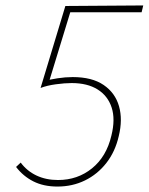

<svg xmlns="http://www.w3.org/2000/svg" viewBox="-20 -679 546 705"><path d="M129 -356 220 -657 506 -659 500 -634H223L242 -647L157 -369ZM56 -82Q79 -51 114 -34.5Q149 -18 193 -18Q265 -18 318 -61Q371 -104 389 -181Q404 -241 390 -284Q376 -327 338.5 -350.5Q301 -374 243 -374Q218 -374 185 -369.5Q152 -365 129 -356L142 -381Q162 -387 191 -391.5Q220 -396 247 -396Q318 -396 360.5 -367Q403 -338 417 -289Q431 -240 416 -179Q403 -122 370.5 -80.5Q338 -39 292 -16.5Q246 6 191 6Q140 6 102.5 -13Q65 -32 39 -66Z"/></svg>

Font: Ysabeau Infant Thin
Style: Italic
Weight: 250
Italic angle: -12°
Designer: Christian Thalmann (Catharsis Fonts)
Version: Version 2.001;gftools[0.9.30]; featfreeze: ss01,ss02,lnum